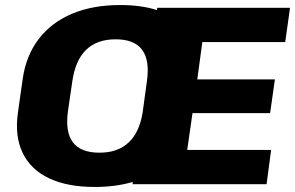

<svg xmlns="http://www.w3.org/2000/svg" viewBox="-20 -731 1171 762"><path d="M356 11Q247 11 174.5 -23.5Q102 -58 70 -124Q38 -190 51 -283L70 -417Q83 -510 133.5 -576Q184 -642 266 -676.5Q348 -711 457 -711Q541 -711 603 -691L604 -700H1131L1112 -564H783L763 -416H1071L1052 -282H744L723 -136H1056L1038 0H506L507 -9Q439 11 356 11ZM375 -125Q449 -125 492 -167Q533 -206 546 -284L555 -350L563 -408Q575 -492 544 -533.5Q513 -575 439 -575Q365 -575 322 -533.5Q279 -492 267 -408L250 -292Q238 -208 269 -166.5Q300 -125 375 -125Z"/></svg>

Font: Pathway Extreme 8pt Thin 12pt ExtraBold
Style: Italic
Weight: 800
Italic angle: -8°
Version: Version 1.001;gftools[0.9.26]